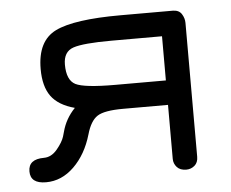

<svg xmlns="http://www.w3.org/2000/svg" viewBox="-41 -496 662 550"><g transform="rotate(-5 290.5 -221.0)"><path d="M292 -379.9H437.5V-252.9H292C232.7 -252.9 194.8 -257.2 178.2 -265.6C161.6 -274.1 153.3 -293.3 153.3 -323.2C153.3 -348 162.9 -363.6 182.1 -370.1C201.3 -376.6 238 -379.9 292 -379.9ZM437.5 -182.6V-27.3C437.5 -18.2 440.6 -10.3 446.8 -3.4C453 3.4 461.9 6.8 473.6 6.8C482.7 6.8 490.7 3.9 497.6 -2C504.4 -7.8 507.8 -16.3 507.8 -27.3V-412.1C507.8 -421.2 505.2 -429.9 500 -438C494.8 -446.1 486.3 -450.2 474.6 -450.2H324.2C235 -450.2 172.5 -441.4 136.7 -423.8C100.9 -406.2 83 -370.4 83 -316.4C83 -283.2 89.8 -257.2 103.5 -238.3C117.2 -219.4 139.6 -205.7 170.9 -197.3C152.7 -178.4 140.3 -156.6 133.8 -131.8L129.9 -118.2C126.6 -107.7 119.5 -95.9 108.4 -82.5C97.3 -69.2 84.6 -62.5 70.3 -62.5C40.4 -62.5 25.4 -50.8 25.4 -27.3C25.4 -3.9 40.4 7.8 70.3 7.8C100.3 7.8 127.1 -3.7 150.9 -26.9C174.6 -50 192.1 -80.4 203.1 -118.2C210.3 -143.6 220.5 -160.6 233.9 -169.4C247.2 -178.2 272.1 -182.6 308.6 -182.6Z"/></g></svg>

Font: Jura
Style: DemiBold
Weight: 600
Version: Version 2.5.1